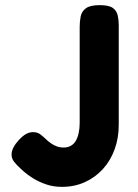

<svg xmlns="http://www.w3.org/2000/svg" viewBox="-20 -710 535 747"><path d="M221 17Q187 17 158.5 7Q130 -3 108.5 -16.5Q87 -30 74 -41.5Q61 -53 58 -56Q45 -68 35 -80.5Q25 -93 25 -109Q25 -122 32.5 -136.5Q40 -151 54 -166Q69 -182 82 -189Q95 -196 109 -196Q126 -196 138 -186.5Q150 -177 167 -161Q172 -157 180.5 -151Q189 -145 201 -140.5Q213 -136 228 -136Q243 -136 255 -142.5Q267 -149 274.5 -161.5Q282 -174 286 -192Q290 -210 290 -232V-606Q290 -627 294 -646.5Q298 -666 314.5 -678Q331 -690 368 -690Q404 -690 419 -679Q434 -668 438 -650Q442 -632 442 -613V-225Q442 -173 426 -129Q410 -85 380.5 -52.5Q351 -20 310.5 -1.5Q270 17 221 17Z"/></svg>

Font: Fredoka SemiCondensed SemiBold
Style: Regular
Weight: 600
Width: 4
Designer: Ben Nathan
Foundry: Milena B. Brandão, Ben Nathan
Version: Version 2.001